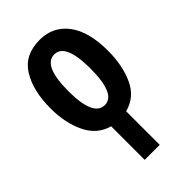

<svg xmlns="http://www.w3.org/2000/svg" viewBox="-239 -637 959 959"><g transform="rotate(-45 240.5 -157.5)"><path d="M36 -274Q36 -171 73 -94.5Q110 -18 187 3V240H293V3Q373 -18 408 -95Q443 -172 443 -274Q443 -411 388 -483Q333 -555 240 -555Q133 -555 84.5 -477Q36 -399 36 -274ZM318 -274Q318 -94 240 -94Q160 -94 160 -272Q160 -452 240 -452Q318 -452 318 -274Z"/></g></svg>

Font: Noto Sans UI Condensed
Style: Bold
Weight: 700
Width: 3
Designer: Monotype Design Team
Foundry: Monotype Imaging Inc.
Version: 1.001